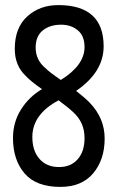

<svg xmlns="http://www.w3.org/2000/svg" viewBox="-20 -726 458 754"><path d="M332 -323Q391 -262 391 -182Q391 -99 346 -45.5Q301 8 217 8Q122 8 76.5 -45Q31 -98 31 -184Q31 -246 62.5 -296Q94 -346 145 -376Q100 -407 80 -429Q38 -469 38 -534Q38 -617 87 -661.5Q136 -706 209 -706Q387 -706 387 -544Q387 -443 279 -369Q317 -339 332 -323ZM220 -629Q176 -629 148 -606.5Q120 -584 120 -539Q120 -490 159 -458Q172 -444 219 -412Q312 -470 312 -541Q312 -585 285.5 -607Q259 -629 220 -629ZM212 -70Q258 -70 285 -100.5Q312 -131 312 -184Q312 -245 268 -285Q248 -304 210 -332Q107 -277 107 -188Q107 -134 135 -102Q163 -70 212 -70Z"/></svg>

Font: Yanone Kaffeesatz
Style: Regular
Weight: 400
Designer: Yanone (Cyrillic: Daniel Pouzeot)
Foundry: Yanone
Version: Version 1.003;PS 001.003;hotconv 1.0.88;makeotf.lib2.5.64775